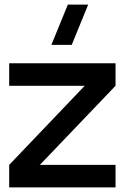

<svg xmlns="http://www.w3.org/2000/svg" viewBox="-20 -815 562 835"><path d="M363.5 -795H275L203.5 -620H292ZM482.5 0V-98H153.5L482.5 -442V-540H20V-442H348.5L20 -98V0Z"/></svg>

Font: Vela Sans SemBd
Style: Regular
Weight: 600
Designer: Principal design: Mikhail Sharanda - project Manrope.
Design modification: Ravid Balaliev
Foundry: Mikhail Sharanda
Version: Version 1.001